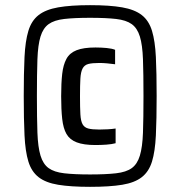

<svg xmlns="http://www.w3.org/2000/svg" viewBox="-20 -716 700 744"><path d="M329 8Q254 8 205.5 0Q157 -8 129.5 -29.5Q102 -51 90 -90Q78 -129 75 -191.5Q72 -254 72 -344Q72 -433 75 -495Q78 -557 90 -596.5Q102 -636 129.5 -657.5Q157 -679 205.5 -687.5Q254 -696 329 -696Q405 -696 453.5 -687.5Q502 -679 529.5 -657.5Q557 -636 569 -596.5Q581 -557 584 -495Q587 -433 587 -344Q587 -254 584 -191.5Q581 -129 569 -90Q557 -51 529.5 -29.5Q502 -8 453.5 0Q405 8 329 8ZM350 -154Q304 -154 277 -164.5Q250 -175 237.5 -197Q225 -219 221 -255.5Q217 -292 217 -343Q217 -394 221 -429.5Q225 -465 237.5 -488Q250 -511 277 -521.5Q304 -532 350 -532Q372 -532 393 -530Q414 -528 426 -523V-467Q411 -469 395 -470.5Q379 -472 365 -472Q337 -472 322 -468Q307 -464 300 -450.5Q293 -437 291.5 -411.5Q290 -386 290 -343Q290 -299 291.5 -273Q293 -247 300 -234.5Q307 -222 322 -218Q337 -214 365 -214Q381 -214 398 -215Q415 -216 428 -218V-161Q413 -157 392 -155.5Q371 -154 350 -154ZM329 -40Q390 -40 429.5 -44.5Q469 -49 490.5 -64.5Q512 -80 522 -113Q532 -146 534 -202Q536 -258 536 -344Q536 -430 534 -486Q532 -542 522 -574.5Q512 -607 490.5 -622.5Q469 -638 430 -642.5Q391 -647 329 -647Q268 -647 229 -642.5Q190 -638 168.5 -622.5Q147 -607 137 -574.5Q127 -542 125 -486Q123 -430 123 -344Q123 -258 125 -202Q127 -146 137 -113Q147 -80 168.5 -64.5Q190 -49 229 -44.5Q268 -40 329 -40Z"/></svg>

Font: Saira SemiCondensed SemiBold
Style: Regular
Weight: 600
Width: 4
Designer: Hector Gatti with collaboration of the Omnibus-Type team
Foundry: Omnibus-Type
Version: Version 1.101